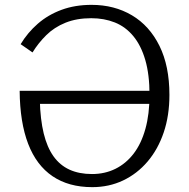

<svg xmlns="http://www.w3.org/2000/svg" viewBox="-20 -753 778 791"><path d="M357 -733Q451 -733 523.5 -690Q596 -647 637 -564Q678 -481 678 -362Q678 -277 654.5 -207.5Q631 -138 588 -87.5Q545 -37 487 -9.5Q429 18 360 18Q263 18 196.5 -27Q130 -72 96 -160.5Q62 -249 61 -379H632L633 -325H123L144 -341Q146 -261 160 -203.5Q174 -146 200.5 -109Q227 -72 266.5 -54Q306 -36 359 -36Q412 -36 455.5 -57.5Q499 -79 530.5 -120Q562 -161 579 -222Q596 -283 596 -362Q596 -446 578.5 -506Q561 -566 529 -604.5Q497 -643 453 -660.5Q409 -678 356 -678Q296 -678 250 -659.5Q204 -641 171 -608.5Q138 -576 114 -537L65 -571Q94 -619 136 -655.5Q178 -692 233.5 -712.5Q289 -733 357 -733Z"/></svg>

Font: Roboto Serif Light
Style: Regular
Weight: 300
Designer: Greg Gazdowicz
Foundry: Commercial Type
Version: Version 1.008